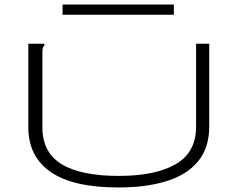

<svg xmlns="http://www.w3.org/2000/svg" viewBox="-20 -816 1040 847"><path d="M502 11Q303 11 204 -57Q105 -125 105 -255V-623H176V-616Q170 -610 168.5 -603Q167 -596 167 -579V-254Q167 -144 251.5 -92Q336 -40 504 -40Q666 -40 755.5 -92Q845 -144 845 -257V-623H903V-258Q903 -164 854 -104.5Q805 -45 715 -17Q625 11 502 11ZM256 -751V-796H747V-751Z"/></svg>

Font: Inconsolata UltraExpanded Light
Style: Regular
Weight: 300
Width: 9
Monospace: yes
Designer: Raph Levien, Cyreal, Brenton Simpson
Foundry: Raph Levien, Cyreal, Google
Version: Version 3.001; ttfautohint (v1.8.2.53-6de2)